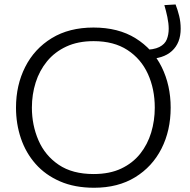

<svg xmlns="http://www.w3.org/2000/svg" viewBox="-20 -852 872 882"><path d="M412.5 10.5Q323 10.5 255.8 -18.8Q188.5 -48 143.5 -99Q98.5 -150 76 -216.5Q53.5 -283 53.5 -357.5Q53.5 -461 95.8 -544.5Q138 -628 217.8 -676.8Q297.5 -725.5 409.5 -725.5Q523.5 -725.5 602.8 -676.2Q682 -627 723 -543.5Q764 -460 764 -357.5Q764 -252.5 721.8 -169.2Q679.5 -86 600.8 -37.8Q522 10.5 412.5 10.5ZM410 -52.5Q483.5 -52.5 536.5 -77.5Q589.5 -102.5 623.8 -145.5Q658 -188.5 674.5 -243.2Q691 -298 691 -357.5Q691 -443 659.5 -512.2Q628 -581.5 565.5 -622.2Q503 -663 410 -663Q338 -663 284.8 -638.2Q231.5 -613.5 196.2 -570.5Q161 -527.5 143.8 -472.8Q126.5 -418 126.5 -357.5Q126.5 -277 156.8 -207.2Q187 -137.5 249.8 -95Q312.5 -52.5 410 -52.5ZM653.5 -581 637.5 -623Q686.5 -623 712 -636Q737.5 -649 746.2 -671Q755 -693 755 -720Q755 -744 748.8 -773.8Q742.5 -803.5 735 -828.5L786.5 -831.5Q796 -807.5 803 -779.2Q810 -751 810 -720Q810 -654.5 769.8 -617.8Q729.5 -581 653.5 -581Z"/></svg>

Font: Commissioner Light
Style: Regular
Weight: 300
Designer: Kostas Bartsokas
Foundry: Kostas Bartsokas
Version: Version 1.000; ttfautohint (v1.8.3)